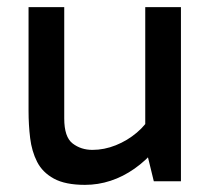

<svg xmlns="http://www.w3.org/2000/svg" viewBox="-20 -508 591 538"><path d="M218 10Q163 10 131 -7.5Q99 -25 84 -54.5Q69 -84 64.5 -121Q60 -158 60 -197V-488H160V-176Q160 -124 183.5 -106Q207 -88 239 -88Q272 -88 304.5 -101Q337 -114 363.5 -136.5Q390 -159 403 -185V-129H387V-488H487V0H411L390 -86L415 -89Q389 -58 357 -35.5Q325 -13 290 -1.5Q255 10 218 10Z"/></svg>

Font: Gabarito
Style: Regular
Weight: 400
Designer: Leandro Assis / Alvaro Franca / Felipe Casaprima
Foundry: Naipe Foundry
Version: Version 1.000